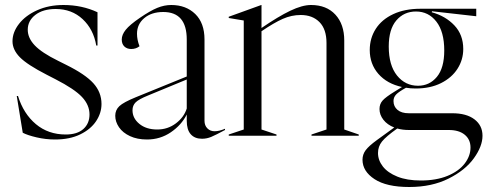

<svg xmlns="http://www.w3.org/2000/svg" viewBox="-20 -543 1950 768"><path d="M71 -12 47 -159H52Q74 -88 123.5 -46.5Q173 -5 243 -5Q289 -5 313.5 -27Q338 -49 338 -85Q338 -123 308 -155Q278 -187 202 -226L167 -244Q89 -284 59.5 -314Q30 -344 30 -378Q30 -414 56 -447.5Q82 -481 128.5 -502Q175 -523 234 -523Q308 -523 370 -494V-361H365Q354 -426 310.5 -466.5Q267 -507 203 -507Q152 -507 121.5 -483.5Q91 -460 91 -424Q91 -391 119 -361.5Q147 -332 212 -300L244 -284Q321 -246 353.5 -210Q386 -174 386 -127Q386 -91 364.5 -58.5Q343 -26 301 -5.5Q259 15 200 15Q163 15 126.5 6.5Q90 -2 71 -12Z M441 -80Q441 -103 457.5 -118.5Q474 -134 523 -154L727 -237V-385Q727 -495 633 -495Q586 -495 557 -470.5Q528 -446 528 -408Q528 -384 538 -358Q524 -347 505 -347Q488 -347 477.5 -357Q467 -367 467 -385Q467 -404 483 -424Q499 -444 540 -472Q581 -500 609 -511.5Q637 -523 665 -523Q724 -523 761 -487Q798 -451 798 -385V-60Q798 -41 809.5 -29.5Q821 -18 838 -18Q857 -18 880 -28V-23Q843 -3 825 4.5Q807 12 788 12Q759 12 743 -6Q727 -24 727 -60V-85Q706 -43 663.5 -14Q621 15 568 15Q529 15 500 1.5Q471 -12 456 -34Q441 -56 441 -80ZM609 -25Q651 -25 683.5 -49.5Q716 -74 727 -109V-225L572 -161Q535 -146 522.5 -133.5Q510 -121 510 -102Q510 -70 537.5 -47.5Q565 -25 609 -25Z M895 -5 955 -25V-461L895 -471V-476L1025 -523H1026V-431Q1093 -477 1141 -500Q1189 -523 1224 -523Q1286 -523 1321.5 -484.5Q1357 -446 1357 -381V-25L1415 -5V0H1226V-5L1286 -25V-371Q1286 -426 1258 -454.5Q1230 -483 1183 -483Q1146 -483 1111 -467.5Q1076 -452 1026 -418V-25L1086 -5V0H895Z M1430 96Q1430 75 1442.5 58Q1455 41 1488 17L1557 -33Q1529 -44 1513.5 -64Q1498 -84 1498 -107Q1498 -127 1510.5 -141Q1523 -155 1559 -177L1588 -195Q1528 -208 1493.5 -247.5Q1459 -287 1459 -343Q1459 -390 1483 -427.5Q1507 -465 1553 -486.5Q1599 -508 1662 -508H1885V-478L1708 -498L1707 -494Q1762 -479 1797.5 -441.5Q1833 -404 1833 -347Q1833 -304 1810 -268Q1787 -232 1744 -210.5Q1701 -189 1643 -189Q1622 -189 1604 -192Q1575 -176 1564.5 -165Q1554 -154 1554 -139Q1554 -117 1570 -103.5Q1586 -90 1615 -90H1789Q1846 -90 1878 -65.5Q1910 -41 1910 0Q1910 42 1875.5 90Q1841 138 1774 171.5Q1707 205 1617 205Q1526 205 1478 173.5Q1430 142 1430 96ZM1663 179Q1725 179 1770 160.5Q1815 142 1838.5 111.5Q1862 81 1862 47Q1862 15 1839 -4Q1816 -23 1775 -23H1616Q1590 -23 1569 -29Q1524 3 1508 23Q1492 43 1492 69Q1492 98 1511.5 123Q1531 148 1569.5 163.5Q1608 179 1663 179ZM1652 -200Q1698 -200 1727.5 -235.5Q1757 -271 1757 -341Q1757 -416 1725.5 -456.5Q1694 -497 1644 -497Q1596 -497 1565.5 -461.5Q1535 -426 1535 -357Q1535 -282 1568 -241Q1601 -200 1652 -200Z"/></svg>

Font: Nyght Serif Light
Style: Regular
Weight: 300
Designer: Maksym Kobuzan
Version: Version 0.410